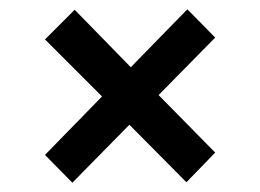

<svg xmlns="http://www.w3.org/2000/svg" viewBox="-20 -443 561 414"><path d="M141 -422 262 -298 384 -423 444 -362 322 -238 444 -114 382 -50 259 -174 136 -49 77 -109 200 -235 77 -358Z"/></svg>

Font: Grenze Gotisch SemiBold
Style: Regular
Weight: 600
Designer: Renata Polastri
Foundry: Omnibus-Type
Version: Version 1.001